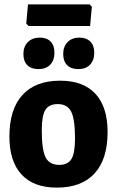

<svg xmlns="http://www.w3.org/2000/svg" viewBox="-20 -847 535 878"><path d="M390 -827 400 -816 392 -728H111L100 -739L108 -827ZM343 -675Q375 -675 393 -657Q411 -639 411 -606Q411 -571 391.5 -551Q372 -531 338 -531Q305 -531 287 -549Q269 -567 269 -600Q269 -634 289 -654.5Q309 -675 343 -675ZM162 -675Q194 -675 211.5 -657Q229 -639 229 -606Q229 -571 209.5 -551Q190 -531 156 -531Q123 -531 105 -549Q87 -567 87 -600Q87 -634 107.5 -654.5Q128 -675 162 -675ZM255 -478Q361 -478 416.5 -418Q472 -358 472 -243Q472 -119 412.5 -54Q353 11 240 11Q134 11 78.5 -49Q23 -109 23 -223Q23 -347 82.5 -412.5Q142 -478 255 -478ZM244 -371Q204 -371 187.5 -344.5Q171 -318 171 -252Q171 -162 188.5 -127.5Q206 -93 251 -93Q290 -93 306.5 -119.5Q323 -146 323 -213Q323 -302 305.5 -336.5Q288 -371 244 -371Z"/></svg>

Font: Alegreya Sans ExtraBold
Style: Regular
Weight: 800
Designer: Juan Pablo del Peral
Foundry: Huerta Tipografica
Version: Version 2.007